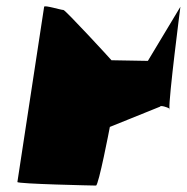

<svg xmlns="http://www.w3.org/2000/svg" viewBox="-20 -576 580 596"><path d="M34 -11C33 -5 272 0 278 0C286 0 320 -176 321 -182L477 -245C478 -250 500 -243 506 -239C503 -268 540 -555 540 -555L439 -387L326 -389C324 -392 183 -545 177 -545C169 -545 118 -561 117 -555ZM506 -239C506 -237 505 -237 506 -237C508 -237 508 -237 506 -239Z"/></svg>

Font: Ampere
Style: SCCndIta
Weight: 400
Version: Version 1